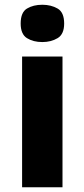

<svg xmlns="http://www.w3.org/2000/svg" viewBox="-20 -788 355 808"><path d="M158 -768Q195 -768 222.5 -752Q250 -736 250 -689Q250 -644 222.5 -627.5Q195 -611 158 -611Q120 -611 93.5 -627.5Q67 -644 67 -689Q67 -736 93.5 -752Q120 -768 158 -768ZM243 -550V0H73V-550Z"/></svg>

Font: Noto Kufi Arabic ExtraBold
Style: Regular
Weight: 800
Designer: Monotype Design Team, David Williams, Khaled Hosny
Foundry: Google LLC
Version: Version 2.109; ttfautohint (v1.8.4.7-5d5b)